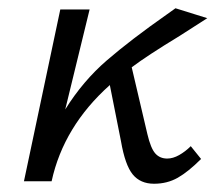

<svg xmlns="http://www.w3.org/2000/svg" viewBox="-20 -439 532 465"><path d="M442 -85 467 -54Q436 -23 410.5 -8.5Q385 6 353 6Q320 6 301.5 -16.5Q283 -39 273 -97L246 -233Q134 -133 105 0H38L126 -416H197L138 -174Q181 -243 239 -293Q297 -343 384 -404L405 -419L482 -395L415 -352Q336 -304 299 -276L337 -114Q345 -80 356 -67.5Q367 -55 385 -55Q399 -55 414 -63.5Q429 -72 442 -85Z"/></svg>

Font: Ysabeau Medium
Style: Italic
Weight: 500
Italic angle: -12°
Designer: Christian Thalmann (Catharsis Fonts)
Version: Version 0.003